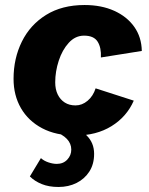

<svg xmlns="http://www.w3.org/2000/svg" viewBox="-20 -530 594 765"><path d="M280 10Q203 10 148 -19Q93 -48 63.5 -99Q34 -150 34 -216Q34 -297 67 -364Q100 -431 163.5 -470.5Q227 -510 317 -510Q384 -510 435 -487Q486 -464 515 -423Q544 -382 545 -327L382 -301Q384 -340 369 -364Q354 -388 315 -388Q280 -388 254 -359.5Q228 -331 214 -288Q200 -245 200 -202Q200 -174 210 -153.5Q220 -133 238 -121.5Q256 -110 281 -110Q307 -110 329 -128.5Q351 -147 361 -178L513 -129Q485 -65 424.5 -27.5Q364 10 280 10ZM193 -8 239 -31Q295 -20 325 9.5Q355 39 355 83Q355 124 336 153.5Q317 183 285 199Q253 215 213 215Q175 215 146.5 203.5Q118 192 99 173L143 100Q155 111 173 117Q191 123 206 123Q232 123 248 106Q264 89 264 66Q264 42 246.5 23.5Q229 5 193 -8Z"/></svg>

Font: Kantumruy Pro
Style: Italic
Weight: 400
Italic angle: -13°
Designer: Sovichet Tep
Foundry: Sovichet Tep
Version: Version 1.002